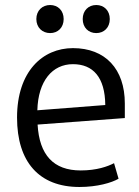

<svg xmlns="http://www.w3.org/2000/svg" viewBox="-20 -734 555 766"><path d="M234 -658C234 -624 211 -602 180 -602C149 -602 125 -624 125 -658C125 -692 149 -714 180 -714C211 -714 234 -692 234 -658ZM418 -658C418 -624 395 -602 364 -602C333 -602 310 -624 310 -658C310 -692 333 -714 364 -714C395 -714 418 -692 418 -658ZM478 -263 130 -237C137 -116 193 -54 302 -54C366 -54 410 -70 435 -83L453 -21C426 -5 368 12 297 12C136 12 48 -88 48 -265C48 -449 150 -542 271 -542C400 -542 478 -459 478 -321ZM400 -315C399 -426 351 -478 271 -478C189 -478 132 -411 129 -294Z"/></svg>

Font: Repo Regular
Style: Regular
Weight: 400
Designer: Stefan Peev
Foundry: Context Ltd
Version: Version 1.502